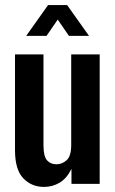

<svg xmlns="http://www.w3.org/2000/svg" viewBox="-20 -723 452 755"><path d="M153 12Q104 12 71.5 -22Q39 -56 39 -132V-509H151V-152Q151 -108 165 -92.5Q179 -77 202 -77Q224 -77 242 -93Q260 -109 260 -152V-509H372V0H261V-59Q243 -22 215 -5Q187 12 153 12ZM83 -582 169 -703H244L330 -582H251L207 -646L163 -582Z"/></svg>

Font: Special Gothic Condensed One
Style: Regular
Weight: 400
Designer: Alistair McCready
Foundry: Monolith
Version: Version 1.010; ttfautohint (v1.8.4.7-5d5b)